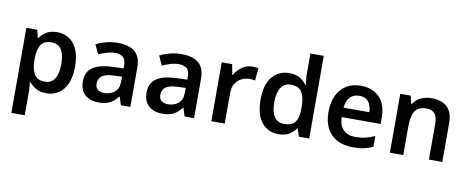

<svg xmlns="http://www.w3.org/2000/svg" viewBox="-79 -1130 4237 1739"><g transform="rotate(10 2039.5 -260.0)"><path d="M364 -552Q459 -552 517.5 -481.5Q576 -411 576 -272Q576 -134 516.5 -62Q457 10 361 10Q301 10 264 -12.5Q227 -35 204 -63H197Q200 -45 202 -22.5Q204 0 204 20V240H81V-542H181L198 -470H204Q227 -504 265 -528Q303 -552 364 -552ZM330 -452Q262 -452 234 -411.5Q206 -371 204 -289V-272Q204 -185 231.5 -138Q259 -91 332 -91Q372 -91 398 -113Q424 -135 437 -176Q450 -217 450 -273Q450 -359 421 -405.5Q392 -452 330 -452Z M921 -552Q1026 -552 1079.5 -506.5Q1133 -461 1133 -364V0H1046L1022 -75H1018Q983 -31 944.5 -10.5Q906 10 838 10Q765 10 717 -31Q669 -72 669 -157Q669 -241 730.5 -283.5Q792 -326 918 -330L1012 -333V-360Q1012 -413 986.5 -435.5Q961 -458 915 -458Q875 -458 837 -446.5Q799 -435 763 -418L723 -504Q763 -525 814.5 -538.5Q866 -552 921 -552ZM944 -254Q860 -252 827.5 -226Q795 -200 795 -156Q795 -117 818.5 -100Q842 -83 878 -83Q935 -83 973 -115.5Q1011 -148 1011 -211V-257Z M1507 -552Q1612 -552 1665.5 -506.5Q1719 -461 1719 -364V0H1632L1608 -75H1604Q1569 -31 1530.5 -10.5Q1492 10 1424 10Q1351 10 1303 -31Q1255 -72 1255 -157Q1255 -241 1316.5 -283.5Q1378 -326 1504 -330L1598 -333V-360Q1598 -413 1572.5 -435.5Q1547 -458 1501 -458Q1461 -458 1423 -446.5Q1385 -435 1349 -418L1309 -504Q1349 -525 1400.5 -538.5Q1452 -552 1507 -552ZM1530 -254Q1446 -252 1413.5 -226Q1381 -200 1381 -156Q1381 -117 1404.5 -100Q1428 -83 1464 -83Q1521 -83 1559 -115.5Q1597 -148 1597 -211V-257Z M2160 -552Q2172 -552 2188 -550.5Q2204 -549 2215 -547L2204 -432Q2195 -434 2180.5 -436Q2166 -438 2154 -438Q2115 -438 2079.5 -420.5Q2044 -403 2022.5 -368.5Q2001 -334 2001 -281V0H1878V-542H1974L1991 -447H1996Q2021 -490 2062.5 -521Q2104 -552 2160 -552Z M2495 10Q2400 10 2341.5 -60.5Q2283 -131 2283 -270Q2283 -409 2342 -480.5Q2401 -552 2498 -552Q2558 -552 2596.5 -529Q2635 -506 2659 -472H2664Q2662 -487 2658.5 -515.5Q2655 -544 2655 -568V-760H2778V0H2683L2660 -71H2655Q2632 -37 2594 -13.5Q2556 10 2495 10ZM2531 -90Q2603 -90 2632 -130.5Q2661 -171 2661 -253V-269Q2661 -357 2633 -404Q2605 -451 2529 -451Q2471 -451 2440 -402.5Q2409 -354 2409 -268Q2409 -181 2440 -135.5Q2471 -90 2531 -90Z M3157 -552Q3230 -552 3282.5 -522.5Q3335 -493 3363.5 -438Q3392 -383 3392 -306V-242H3034Q3036 -167 3075 -126.5Q3114 -86 3185 -86Q3237 -86 3278.5 -96Q3320 -106 3364 -126V-27Q3324 -8 3281.5 1Q3239 10 3179 10Q3099 10 3038 -20.5Q2977 -51 2942.5 -113Q2908 -175 2908 -267Q2908 -359 2939.5 -422.5Q2971 -486 3027 -519Q3083 -552 3157 -552ZM3157 -460Q3106 -460 3074 -427Q3042 -394 3036 -329H3273Q3272 -387 3244 -423.5Q3216 -460 3157 -460Z M3808 -552Q3899 -552 3950.5 -505Q4002 -458 4002 -353V0H3879V-329Q3879 -391 3854.5 -421.5Q3830 -452 3778 -452Q3701 -452 3672 -404Q3643 -356 3643 -266V0H3520V-542H3616L3633 -470H3640Q3666 -512 3711.5 -532Q3757 -552 3808 -552Z"/></g></svg>

Font: Noto Sans New Tai Lue SemiBold
Style: Regular
Weight: 600
Version: Version 2.003